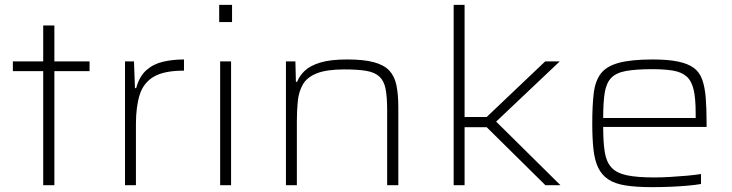

<svg xmlns="http://www.w3.org/2000/svg" viewBox="-20 -763 3015 791"><path d="M158 0V-470H33V-510H158V-658H204V-510H349V-470H204V0Z M495 0V-510H532L536 -400H541Q554 -448 582.5 -473.5Q611 -499 651 -508.5Q691 -518 738 -518V-472Q656 -472 613.5 -447Q571 -422 555.5 -372.5Q540 -323 540 -252V0Z M883 -672V-743H936V-672ZM887 0V-510H932V0Z M1158 0V-510H1197L1199 -426H1204Q1214 -451 1235.5 -471.5Q1257 -492 1298.5 -505Q1340 -518 1411 -518Q1479 -518 1521 -506.5Q1563 -495 1584.5 -471.5Q1606 -448 1613.5 -410.5Q1621 -373 1621 -319V0H1575V-309Q1575 -364 1568.5 -397Q1562 -430 1543 -447.5Q1524 -465 1489.5 -471Q1455 -477 1398 -477Q1326 -477 1285.5 -461Q1245 -445 1228 -415.5Q1211 -386 1207 -347.5Q1203 -309 1203 -264V0Z M1849 0V-743H1894V-281H1985L2226 -510H2286L2024 -262L2289 0H2227L1985 -239H1894V0Z M2667 8Q2601 8 2557 1Q2513 -6 2486 -24Q2459 -42 2444.5 -72Q2430 -102 2425 -147Q2420 -192 2420 -254Q2420 -328 2426 -378.5Q2432 -429 2455 -459.5Q2478 -490 2529 -504Q2580 -518 2669 -518Q2732 -518 2773 -509.5Q2814 -501 2838 -483.5Q2862 -466 2873 -435Q2884 -404 2887.5 -360Q2891 -316 2891 -256V-240H2465Q2465 -177 2471.5 -136.5Q2478 -96 2499 -73Q2520 -50 2562 -41Q2604 -32 2675 -32Q2705 -32 2740 -34Q2775 -36 2808.5 -39Q2842 -42 2868 -46V-5Q2846 -1 2812 2Q2778 5 2741 6.5Q2704 8 2667 8ZM2846 -257V-297Q2846 -358 2837.5 -394Q2829 -430 2808.5 -448Q2788 -466 2753.5 -472Q2719 -478 2667 -478Q2599 -478 2558.5 -470.5Q2518 -463 2498 -442Q2478 -421 2471.5 -382Q2465 -343 2465 -277H2866Z"/></svg>

Font: Saira Expanded ExtraLight
Style: Regular
Weight: 250
Width: 7
Designer: Hector Gatti with collaboration of the Omnibus-Type team
Foundry: Omnibus-Type
Version: Version 1.101